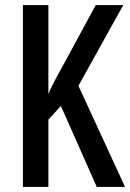

<svg xmlns="http://www.w3.org/2000/svg" viewBox="-20 -734 511 754"><path d="M471 0H360L219 -318L170 -264V0H70V-714H170V-365Q176 -380 188.5 -405Q201 -430 221 -465L356 -714H464L288 -397Z"/></svg>

Font: Noto Sans Ethiopic ExtraCondensed Medium
Style: Regular
Weight: 500
Width: 2
Designer: Monotype Design Team
Foundry: Monotype Imaging Inc.
Version: Version 2.102; ttfautohint (v1.8.4.7-5d5b)